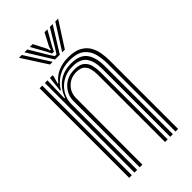

<svg xmlns="http://www.w3.org/2000/svg" viewBox="-237 -840 909 909"><g transform="rotate(-45 217.0 -385.5)"><path d="M364.5 0V-457.2Q364.5 -486.2 357.2 -517.8Q350 -549.2 325.1 -571.1Q300.2 -593 248 -593Q203.5 -593 171 -574.2Q138.5 -555.5 119.2 -522.5H115.2L123.8 -600H141.2V-591.5L130.5 -554.5H134.2Q156.2 -582.5 185.9 -595.2Q215.5 -608 252.8 -608Q296.5 -608 322.4 -593.8Q348.2 -579.5 361 -556.9Q373.8 -534.2 377.9 -508.5Q382 -482.8 382 -460V0ZM54.5 0V-600H72.2V0ZM89.8 0V-600H107.2L103.8 -483.2H108Q123.8 -527.8 158.8 -552.9Q193.8 -578 243 -577.8Q300.2 -577.5 323.6 -545.9Q347 -514.2 347 -456.5V0H329.2V-454.8Q329.2 -507.5 308.5 -535.1Q287.8 -562.8 237.8 -562.8Q198 -562.8 168.9 -545.2Q139.8 -527.8 123.8 -499.9Q107.8 -472 107.8 -441.2V0ZM125 0V-442.2Q125 -484.8 155.1 -515.6Q185.2 -546.5 233.8 -546.5Q268.2 -546.5 285 -531.9Q301.8 -517.2 306.9 -495.5Q312 -473.8 312 -452V0H294.5V-451.2Q294.5 -471.2 290.1 -489.6Q285.8 -508 272.2 -519.8Q258.8 -531.5 231.5 -531.5Q194.2 -531.5 168.9 -506.6Q143.5 -481.8 143.5 -443.5L142.8 0ZM87.5 -771H106.2L186.8 -644.5H168.8ZM124 -771H143L196 -682.8L213 -656.5H224.2L241 -682.8L294 -771H313L234.5 -644.5H202.5ZM159.8 -771H179L212.5 -706L216 -692H221.2L224.5 -706L258.5 -771H277.5L235.5 -696.2L225 -674.5H212.2L201.8 -696.2ZM330.8 -771H349.5L268.2 -644.5H250.2Z"/></g></svg>

Font: Big Shoulders Inline Text Medium
Style: Regular
Weight: 500
Designer: Patric King
Foundry: XO Type Co
Version: Version 1.000